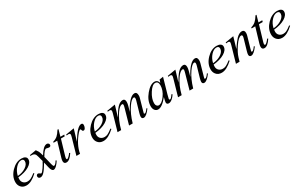

<svg xmlns="http://www.w3.org/2000/svg" viewBox="204 -1956 5203 3360"><g transform="rotate(-30 2806.0 -275.5)"><path d="M430.2 -371.1Q430.2 -301.3 343.8 -249Q257.3 -196.8 119.1 -183.6Q116.2 -161.6 116.2 -144.5Q116.2 -96.2 147.9 -67.4Q178.2 -39.6 226.1 -39.6Q259.3 -39.6 289.6 -53.7Q325.2 -70.3 384.8 -117.2L396.5 -103Q274.4 11.7 175.3 11.7Q100.6 11.7 62 -39.1Q30.8 -79.1 30.8 -134.8Q30.8 -248.5 124 -345.5Q217.3 -442.4 326.2 -442.4Q374 -442.4 402.1 -423.6Q430.2 -404.8 430.2 -371.1ZM359.9 -371.1Q359.9 -418.5 309.6 -418.5Q254.4 -418.5 199.2 -358.9Q142.1 -296.9 123 -209Q216.3 -215.8 285.6 -260.3Q359.9 -308.1 359.9 -371.1Z M884.8 -403.3Q884.8 -366.7 845.7 -366.7Q832.5 -366.7 816.4 -372.3Q800.3 -377.9 792.5 -377.9Q754.9 -377.9 692.4 -265.6L732.9 -98.1Q745.6 -45.4 760.7 -45.4Q791.5 -45.4 831.1 -114.3L847.7 -104Q821.3 -59.1 787.6 -25.4Q750 11.7 723.1 11.7Q682.6 11.7 662.6 -77.1L638.7 -182.6Q574.2 -72.8 533.2 -29.8Q494.1 11.7 458 11.7Q411.6 11.7 411.6 -33.7Q411.6 -45.9 420.9 -56.6Q431.6 -69.3 447.3 -69.3Q461.4 -69.3 477.8 -55.9Q494.1 -42.5 501 -42.5Q520 -42.5 565.9 -111.3Q601.1 -163.6 629.9 -219.2Q598.6 -345.7 588.4 -364.7Q568.8 -403.3 513.7 -403.3Q502 -403.3 489.7 -402.3V-419.4L620.6 -442.4Q633.8 -426.3 655.8 -389.6Q669.9 -356.4 685.1 -299.3Q770.5 -442.4 840.8 -442.4Q857.9 -442.4 871.3 -431.2Q884.8 -419.9 884.8 -403.3Z M1189 -430.2 1180.2 -399.4H1104L1014.6 -97.2Q1005.9 -67.9 1005.9 -52.7Q1005.9 -32.7 1020.5 -32.7Q1032.2 -32.7 1058.6 -58.1Q1085 -83.5 1102.1 -109.9L1118.7 -99.1Q1047.4 12.7 981 12.7Q930.2 12.7 930.2 -40.5Q930.2 -64.5 939.5 -97.2L1029.3 -399.4H955.1L960 -418.5Q1016.6 -433.6 1055.2 -468.8Q1087.9 -498 1129.4 -564H1149.4L1111.8 -430.2Z M1569.8 -405.8Q1569.8 -379.9 1558.1 -354.5Q1543.9 -321.3 1519.5 -321.3Q1496.6 -321.3 1491.7 -344.5Q1486.8 -367.7 1476.1 -367.7Q1459.5 -367.7 1430.2 -334Q1291 -174.3 1259.8 0H1186.5L1278.3 -319.3Q1289.1 -357.4 1289.1 -371.1Q1289.1 -399.4 1252.9 -399.4Q1238.3 -399.4 1218.3 -395.5V-413.6L1387.7 -442.4L1318.4 -210Q1455.1 -442.4 1537.1 -442.4Q1569.8 -442.4 1569.8 -405.8Z M1986.3 -371.1Q1986.3 -301.3 1899.9 -249Q1813.5 -196.8 1675.3 -183.6Q1672.4 -161.6 1672.4 -144.5Q1672.4 -96.2 1704.1 -67.4Q1734.4 -39.6 1782.2 -39.6Q1815.4 -39.6 1845.7 -53.7Q1881.3 -70.3 1940.9 -117.2L1952.6 -103Q1830.6 11.7 1731.4 11.7Q1656.7 11.7 1618.2 -39.1Q1586.9 -79.1 1586.9 -134.8Q1586.9 -248.5 1680.2 -345.5Q1773.4 -442.4 1882.3 -442.4Q1930.2 -442.4 1958.3 -423.6Q1986.3 -404.8 1986.3 -371.1ZM1916 -371.1Q1916 -418.5 1865.7 -418.5Q1810.5 -418.5 1755.4 -358.9Q1698.2 -296.9 1679.2 -209Q1772.5 -215.8 1841.8 -260.3Q1916 -308.1 1916 -371.1Z M2678.7 -99.1Q2598.1 11.7 2543.9 11.7Q2502.9 11.7 2502.9 -31.2Q2502.9 -55.2 2515.1 -98.1L2577.6 -313.5Q2585 -338.4 2585 -355.5Q2585 -383.8 2564.5 -383.8Q2520.5 -383.8 2452.1 -284.7Q2372.6 -169.9 2323.7 0H2250.5L2335.4 -300.3Q2348.1 -345.7 2348.1 -358.4Q2348.1 -383.8 2328.6 -383.8Q2282.7 -383.8 2218.3 -293.5Q2138.2 -182.6 2090.8 0H2017.6L2109.4 -319.3Q2120.1 -357.4 2120.1 -371.1Q2120.1 -399.4 2084 -399.4Q2069.3 -399.4 2049.3 -395.5V-413.6L2218.8 -442.4L2152.3 -220.2Q2217.3 -334.5 2265.1 -384.8Q2320.3 -442.4 2375.5 -442.4Q2422.4 -442.4 2422.4 -378.4Q2422.4 -347.7 2411.1 -307.6Q2402.8 -275.4 2381.3 -199.2Q2434.6 -304.2 2491.7 -368.7Q2557.1 -442.4 2611.3 -442.4Q2661.6 -442.4 2661.6 -372.6Q2661.6 -348.1 2655.8 -326.2L2591.3 -98.1Q2580.1 -59.1 2580.1 -55.7Q2580.1 -44.4 2595.2 -44.4Q2618.2 -44.4 2664.1 -109.9Z M3192.4 -442.4 3105 -137.7Q3085 -67.4 3085 -56.6Q3085 -36.6 3100.1 -36.6Q3122.6 -36.6 3166.5 -104L3183.1 -93.3Q3157.2 -50.3 3121.1 -20.5Q3082.5 11.7 3051.3 11.7Q3006.3 11.7 3006.3 -29.8Q3006.3 -49.8 3027.3 -127.9Q2916.5 11.7 2835 11.7Q2795.9 11.7 2771 -19.3Q2746.1 -50.3 2746.1 -101.1Q2746.1 -218.8 2840.3 -332Q2931.6 -442.4 3017.6 -442.4Q3077.6 -442.4 3097.2 -374L3115.7 -430.2ZM3078.1 -336.9Q3078.1 -417.5 3017.6 -417.5Q2958 -417.5 2891.1 -313.7Q2824.2 -210 2824.2 -118.2Q2824.2 -84 2842.3 -63.5Q2857.9 -45.4 2878.9 -45.4Q2939.5 -45.4 3006.8 -138.2Q3078.1 -235.8 3078.1 -336.9Z M3901.4 -99.1Q3820.8 11.7 3766.6 11.7Q3725.6 11.7 3725.6 -31.2Q3725.6 -55.2 3737.8 -98.1L3800.3 -313.5Q3807.6 -338.4 3807.6 -355.5Q3807.6 -383.8 3787.1 -383.8Q3743.2 -383.8 3674.8 -284.7Q3595.2 -169.9 3546.4 0H3473.1L3558.1 -300.3Q3570.8 -345.7 3570.8 -358.4Q3570.8 -383.8 3551.3 -383.8Q3505.4 -383.8 3440.9 -293.5Q3360.8 -182.6 3313.5 0H3240.2L3332 -319.3Q3342.8 -357.4 3342.8 -371.1Q3342.8 -399.4 3306.6 -399.4Q3292 -399.4 3272 -395.5V-413.6L3441.4 -442.4L3375 -220.2Q3439.9 -334.5 3487.8 -384.8Q3543 -442.4 3598.1 -442.4Q3645 -442.4 3645 -378.4Q3645 -347.7 3633.8 -307.6Q3625.5 -275.4 3604 -199.2Q3657.2 -304.2 3714.4 -368.7Q3779.8 -442.4 3834 -442.4Q3884.3 -442.4 3884.3 -372.6Q3884.3 -348.1 3878.4 -326.2L3814 -98.1Q3802.7 -59.1 3802.7 -55.7Q3802.7 -44.4 3817.9 -44.4Q3840.8 -44.4 3886.7 -109.9Z M4376 -371.1Q4376 -301.3 4289.6 -249Q4203.1 -196.8 4064.9 -183.6Q4062 -161.6 4062 -144.5Q4062 -96.2 4093.8 -67.4Q4124 -39.6 4171.9 -39.6Q4205.1 -39.6 4235.4 -53.7Q4271 -70.3 4330.6 -117.2L4342.3 -103Q4220.2 11.7 4121.1 11.7Q4046.4 11.7 4007.8 -39.1Q3976.6 -79.1 3976.6 -134.8Q3976.6 -248.5 4069.8 -345.5Q4163.1 -442.4 4272 -442.4Q4319.8 -442.4 4347.9 -423.6Q4376 -404.8 4376 -371.1ZM4305.7 -371.1Q4305.7 -418.5 4255.4 -418.5Q4200.2 -418.5 4145 -358.9Q4087.9 -296.9 4068.8 -209Q4162.1 -215.8 4231.4 -260.3Q4305.7 -308.1 4305.7 -371.1Z M4849.1 -99.1Q4768.6 11.7 4715.3 11.7Q4673.8 11.7 4673.8 -31.2Q4673.8 -55.2 4686.5 -98.1L4749 -313.5Q4757.8 -343.8 4757.8 -357.4Q4757.8 -383.8 4735.4 -383.8Q4683.1 -383.8 4602.5 -265.6Q4530.8 -160.2 4505.4 -75.2L4483.4 0H4410.2L4502 -319.3Q4512.7 -357.4 4512.7 -371.1Q4512.7 -399.4 4476.6 -399.4Q4461.9 -399.4 4441.9 -395.5V-413.6L4611.3 -442.4L4545.9 -220.2Q4625 -338.4 4670.4 -384.3Q4728.5 -442.4 4782.7 -442.4Q4835 -442.4 4835 -379.4Q4835 -354 4826.7 -326.2L4761.2 -98.1Q4750.5 -59.6 4750.5 -55.7Q4750.5 -44.4 4765.1 -44.4Q4788.6 -44.4 4834.5 -109.9Z M5190.4 -430.2 5181.6 -399.4H5105.5L5016.1 -97.2Q5007.3 -67.9 5007.3 -52.7Q5007.3 -32.7 5022 -32.7Q5033.7 -32.7 5060.1 -58.1Q5086.4 -83.5 5103.5 -109.9L5120.1 -99.1Q5048.8 12.7 4982.4 12.7Q4931.6 12.7 4931.6 -40.5Q4931.6 -64.5 4940.9 -97.2L5030.8 -399.4H4956.5L4961.4 -418.5Q5018.1 -433.6 5056.6 -468.8Q5089.4 -498 5130.9 -564H5150.9L5113.3 -430.2Z M5598.1 -371.1Q5598.1 -301.3 5511.7 -249Q5425.3 -196.8 5287.1 -183.6Q5284.2 -161.6 5284.2 -144.5Q5284.2 -96.2 5315.9 -67.4Q5346.2 -39.6 5394 -39.6Q5427.2 -39.6 5457.5 -53.7Q5493.2 -70.3 5552.7 -117.2L5564.5 -103Q5442.4 11.7 5343.3 11.7Q5268.6 11.7 5230 -39.1Q5198.7 -79.1 5198.7 -134.8Q5198.7 -248.5 5292 -345.5Q5385.3 -442.4 5494.1 -442.4Q5542 -442.4 5570.1 -423.6Q5598.1 -404.8 5598.1 -371.1ZM5527.8 -371.1Q5527.8 -418.5 5477.5 -418.5Q5422.4 -418.5 5367.2 -358.9Q5310.1 -296.9 5291 -209Q5384.3 -215.8 5453.6 -260.3Q5527.8 -308.1 5527.8 -371.1Z"/></g></svg>

Font: Dai Banna SIL Book
Style: Oblique
Weight: 400
Italic angle: -11°
Designer: Victor Gaultney
Foundry: SIL International
Version: Version 2.000